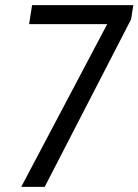

<svg xmlns="http://www.w3.org/2000/svg" viewBox="-20 -731 541 751"><path d="M154.8 0 492.7 -655.3 501.5 -710.9H105.5L93.8 -636.7H399.4L63 0Z"/></svg>

Font: Roboto Condensed
Style: Italic
Weight: 400
Designer: Google
Version: Version 1.000;PS 001.000;hotconv 1.0.88;makeotf.lib2.5.64775